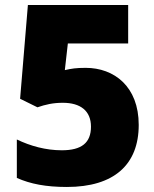

<svg xmlns="http://www.w3.org/2000/svg" viewBox="-20 -734 612 764"><path d="M246 10C434 10 532 -79 532 -237C532 -390 434 -464 321 -464C282 -464 265 -461 238 -455L250 -561H490V-714H91L60 -341L129 -307C161 -318 191 -325 230 -325C300 -325 342 -293 342 -230C342 -166 305 -136 226 -136C162 -136 101 -153 47 -179V-26C101 -2 163 10 246 10Z"/></svg>

Font: Noto Sans Tamil Black
Style: Regular
Weight: 900
Designer: Jelle Bosma - Monotype Design Team
Foundry: Monotype Imaging Inc.
Version: Version 2.004